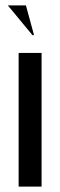

<svg xmlns="http://www.w3.org/2000/svg" viewBox="-20 -691 223 711"><path d="M106 -561 76 -671H9L100 -561ZM49 -495V0H134V-495Z"/></svg>

Font: Moniqa SemBd Display
Style: Regular
Weight: 600
Designer: Rajesh Rajput
Foundry: Rajesh Rajput
Version: Version 1.000